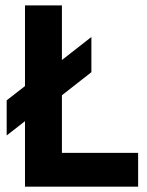

<svg xmlns="http://www.w3.org/2000/svg" viewBox="-20 -696 547 716"><path d="M73.2 0V-244.1L4.9 -190.9V-321.8L73.2 -375V-675.8H210.9V-472.2L320.8 -558.1V-426.8L210.9 -340.8V-126H495.1V0Z"/></svg>

Font: Clear Sans
Style: Bold
Weight: 700
Foundry: Intel Corporation
Version: Version 1.00